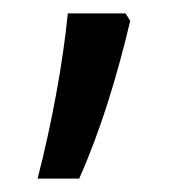

<svg xmlns="http://www.w3.org/2000/svg" viewBox="-20 -134 266 286"><path d="M174 -103 167 -114H81C74 -42 57 51 36 132H98C130 60 154 -19 174 -103Z"/></svg>

Font: Noto Sans Thai Looped ExtraCondensed
Style: Regular
Weight: 400
Width: 2
Designer: Sasikarn Vongin, Ben Mitchell
Foundry: The Fontpad Ltd
Version: Version 1.001